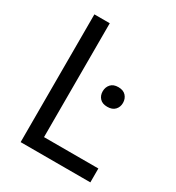

<svg xmlns="http://www.w3.org/2000/svg" viewBox="-164 -775 805 877"><g transform="rotate(30 238.5 -337.0)"><path d="M158.2 -73.2V-673.8H77.1V0H444.8V-73.2ZM285.6 -388.7Q285.6 -366.7 299.1 -352.1Q312.5 -337.4 338.9 -337.4Q365.2 -337.4 378.9 -352.1Q392.6 -366.7 392.6 -388.7Q392.6 -410.6 378.9 -425.8Q365.2 -440.9 338.9 -440.9Q312.5 -440.9 299.1 -425.8Q285.6 -410.6 285.6 -388.7Z"/></g></svg>

Font: FAU Chimera
Style: Regular
Weight: 400
Version: Version 1.002;hotconv 1.0.117;makeotfexe 2.5.65602